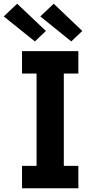

<svg xmlns="http://www.w3.org/2000/svg" viewBox="-44 -1009 514 1029"><path d="M74 0V-120H152V-615H74V-735H376V-615H298V-120H376V0ZM338 -787 172 -921 244 -989 397 -843ZM143 -787 -24 -921 48 -989 202 -843Z"/></svg>

Font: Iosevka Etoile Heavy
Style: Regular
Weight: 900
Designer: Belleve Invis
Foundry: Belleve Invis
Version: Version 22.1.2; ttfautohint (v1.8.4)